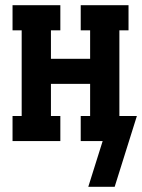

<svg xmlns="http://www.w3.org/2000/svg" viewBox="-20 -540 544 735"><path d="M419 175H318L373 0H289V-96H325V-219H175V-96H211V0H28V-96H63V-424H28V-520H211V-424H175V-315H325V-424H289V-520H472V-424H437V-96H504Z"/></svg>

Font: Iosevka Curly Slab
Style: Bold
Weight: 700
Monospace: yes
Designer: Belleve Invis
Foundry: Belleve Invis
Version: Version 22.1.2; ttfautohint (v1.8.4)